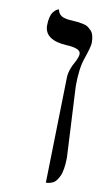

<svg xmlns="http://www.w3.org/2000/svg" viewBox="-87 -596 456 841"><g transform="rotate(10 141.0 -175.5)"><path d="M180.2 203.1 190.9 -264.2Q190.9 -299.3 217.8 -345.2Q228 -366.7 228 -377.9Q228 -402.8 165 -405.8Q116.7 -408.2 91.3 -426Q65.9 -443.8 65.9 -476.1Q65.9 -496.6 69.8 -512.2Q73.7 -527.8 79.6 -535.4Q85.4 -543 91.3 -547.6Q97.2 -552.2 101.1 -553.2L105 -554.2Q107.4 -542 114.5 -533.7Q121.6 -525.4 132.8 -522Q144 -518.6 151.6 -517.6Q159.2 -516.6 170.9 -516.1Q187 -515.1 195.3 -514.2Q203.6 -513.2 218 -510.5Q232.4 -507.8 240 -502.7Q247.6 -497.6 256.1 -489Q264.6 -480.5 268.3 -466.8Q272 -453.1 272 -435.1Q272 -418.5 252 -360.8Q235.8 -314.5 235.8 -235.8L252 78.1Q252 106 248.3 127.9Q244.6 149.9 238.5 162.6Q232.4 175.3 225.3 184.1Q218.3 192.9 210.4 196.3Q202.6 199.7 196.8 201.2Q190.9 202.6 185.8 202.9Q180.7 203.1 180.2 203.1Z"/></g></svg>

Font: Linear Smooth
Style: Regular
Weight: 400
Designer: Philipp H. Poll, Flanker
Foundry: Philipp H. Poll, reworked by Flanker
Version: Version 1.061 | FøM Fix